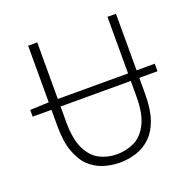

<svg xmlns="http://www.w3.org/2000/svg" viewBox="-120 -780 914 912"><g transform="rotate(-20 337.0 -323.5)"><path d="M20 -335V-369L117 -373H651V-335ZM336 12Q294 12 254 -0.5Q214 -13 183 -42.5Q152 -72 133.5 -123.5Q115 -175 115 -252V-659H161V-257Q161 -170 185.5 -120Q210 -70 250 -50Q290 -30 336 -30Q384 -30 425 -50Q466 -70 491 -120Q516 -170 516 -257V-659H559V-252Q559 -175 540.5 -123.5Q522 -72 490 -42.5Q458 -13 418.5 -0.5Q379 12 336 12Z"/></g></svg>

Font: Source Sans 3 ExtraLight Light
Style: Regular
Weight: 300
Version: Version 3.052;hotconv 1.1.0;makeotfexe 2.6.0